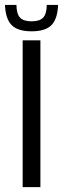

<svg xmlns="http://www.w3.org/2000/svg" viewBox="-39 -765 257 785"><path d="M53.7 0V-600H126.2V0ZM90.2 -637Q34.3 -637 9.1 -661.9Q-16.2 -686.8 -18.7 -744.8H28.2Q28.6 -708.6 42.7 -693.2Q56.8 -677.8 90.2 -677.8Q123.6 -677.8 137.7 -693.2Q151.8 -708.6 152.2 -744.8H198.6Q196 -686.8 171 -661.9Q145.9 -637 90.2 -637Z"/></svg>

Font: Big Shoulders Display SC Thin
Style: Regular
Weight: 100
Designer: Patric King
Foundry: XO Type Co
Version: Version 2.002